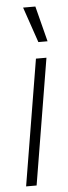

<svg xmlns="http://www.w3.org/2000/svg" viewBox="-53 -756 277 783"><g transform="rotate(-5 85.5 -364.0)"><path d="M21.5 0 106.9 -515.6H149.9L64.5 0ZM122.6 -582 72.8 -727.5H123L160.2 -582Z"/></g></svg>

Font: Inter Display ExtraLight
Style: Italic
Weight: 200
Italic angle: -9.39999°
Designer: Rasmus Andersson
Foundry: rsms
Version: Version 4.000;git-a52131595